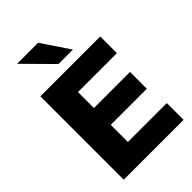

<svg xmlns="http://www.w3.org/2000/svg" viewBox="-273 -1045 1148 1148"><g transform="rotate(-45 301.5 -470.5)"><path d="M65 0V-705H571V-564H242V-429H547V-287H242V-142H571V0ZM278 -765 104 -941H282L400 -765Z"/></g></svg>

Font: Mulish ExtraLight Black
Style: Regular
Weight: 900
Version: Version 3.603